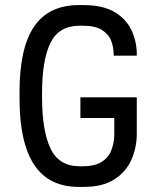

<svg xmlns="http://www.w3.org/2000/svg" viewBox="-20 -732 621 758"><path d="M291.5 5.9Q172.4 5.9 114.7 -81.8Q57.1 -169.4 57.1 -342.8V-369.1Q57.1 -542.5 114.7 -627.2Q172.4 -711.9 291.5 -711.9H310.1Q386.7 -711.9 432.9 -684.1Q479 -656.2 499.5 -611.8Q520 -567.4 520 -518.1V-512.2H428.7V-517.6Q428.7 -545.4 418.7 -571.3Q408.7 -597.2 382.3 -613.8Q356 -630.4 307.1 -630.4H293.9Q212.4 -630.4 179.2 -562.7Q146 -495.1 146 -363.8V-347.7Q146 -216.3 179.2 -146Q212.4 -75.7 293.9 -75.7H307.1Q356 -75.7 382.8 -93.8Q409.7 -111.8 420.4 -141.1Q431.2 -170.4 431.2 -203.1V-266.1H297.4V-347.7H520V-203.1Q520 -150.9 499.5 -103Q479 -55.2 432.9 -24.7Q386.7 5.9 310.1 5.9Z"/></svg>

Font: Kay Pho Du SemiBold
Style: Regular
Weight: 600
Designer: Victor Gaultney, Khu Oo Reh
Foundry: SIL International
Version: Version 3.000